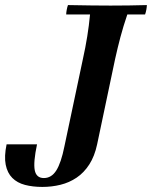

<svg xmlns="http://www.w3.org/2000/svg" viewBox="-28 -722 599 757"><path d="M139 15Q101 15 70.5 7Q40 -1 20.5 -20.5Q1 -40 -5.5 -72.5Q-12 -105 -2 -153H118Q103 -82 109 -51Q115 -20 145 -20Q175 -20 194 -50Q213 -80 226 -145L299 -490Q309 -535 316 -578.5Q323 -622 327 -665H233Q233 -672 235 -683Q237 -694 240 -702Q293 -701 333.5 -700.5Q374 -700 408 -700Q443 -700 480 -700.5Q517 -701 551 -702Q551 -695 549 -684Q547 -673 544 -665H474Q458 -618 447 -576.5Q436 -535 426 -490L355 -153Q345 -106 324 -73.5Q303 -41 274 -21.5Q245 -2 210.5 6.5Q176 15 139 15Z"/></svg>

Font: Poltawski Nowy Medium
Style: Italic
Weight: 500
Italic angle: -12°
Version: Version 1.001;gftools[0.9.25]